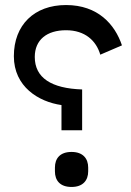

<svg xmlns="http://www.w3.org/2000/svg" viewBox="-20 -730 521 762"><path d="M306 -213V-375C184 -379 118 -421 118 -504C118 -572 166 -610 242 -610C318 -610 362 -568 378 -513L464 -550C436 -633 369 -710 242 -710C116 -710 35 -631 35 -507C35 -386 133 -326 224 -313V-213ZM264 12C309 12 330 -14 330 -50V-65C330 -101 309 -127 264 -127C218 -127 198 -101 198 -65V-50C198 -14 218 12 264 12Z"/></svg>

Font: IBM Plex Arabic Text
Style: Regular
Weight: 450
Designer: Mike Abbink, Paul van der Laan, Pieter van Rosmalen, Wael Morcos, Khajak Apelian
Foundry: Bold Monday
Version: Version 1.0